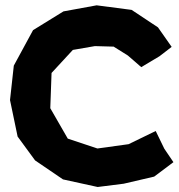

<svg xmlns="http://www.w3.org/2000/svg" viewBox="-20 -708 690 740"><path d="M641.6 -527.3 588.9 -602.5 487.3 -669.9 352.5 -687.5 224.6 -664.1 107.4 -591.8 33.2 -455.1 18.6 -322.3 47.9 -181.6 115.2 -89.8 222.7 -16.6 356.4 12.7 457 0 574.2 -27.3 648.4 -83 613.3 -134.8 580.1 -203.1 475.6 -152.3 355.5 -135.7 241.2 -173.8 173.8 -291 178.7 -426.8 260.7 -515.6 345.7 -530.3 418 -528.3 472.7 -494.1 524.4 -449.2 594.7 -491.2Z"/></svg>

Font: MaokenAssortedSans-TC
Style: Regular
Weight: 500
Version: Version 0.83